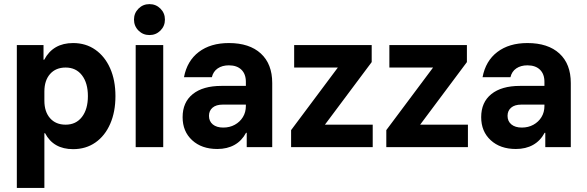

<svg xmlns="http://www.w3.org/2000/svg" viewBox="-20 -721 2877 941"><path d="M62.5 200V-500H193.3V-428.3H196.7Q240 -510 338.3 -510Q400.8 -510 447.5 -477.1Q494.2 -444.2 520 -385.8Q545.8 -327.5 545.8 -250Q545.8 -172.5 520 -113.8Q494.2 -55 447.5 -22.5Q400.8 10 338.3 10Q241.7 10 200.8 -68.3H197.5V200ZM301.7 -110Q352.5 -110 381.7 -147.9Q410.8 -185.8 410.8 -250Q410.8 -314.2 381.7 -352.1Q352.5 -390 301.7 -390Q253.3 -390 225.4 -358.3Q197.5 -326.7 197.5 -272.5V-227.5Q197.5 -173.3 225.4 -141.7Q253.3 -110 301.7 -110Z M645 0V-500H780V0ZM712.5 -549.2Q680.8 -549.2 658.8 -571.2Q636.7 -593.3 636.7 -625Q636.7 -656.7 658.8 -678.8Q680.8 -700.8 712.5 -700.8Q744.2 -700.8 766.3 -678.8Q788.3 -656.7 788.3 -625Q788.3 -593.3 766.3 -571.2Q744.2 -549.2 712.5 -549.2Z M1045 9.2Q968.3 9.2 921.7 -33.8Q875 -76.7 875 -146.7Q875 -220 925 -260Q975 -300 1065 -300H1185V-320Q1185 -358.3 1162.9 -379.6Q1140.8 -400.8 1101.7 -400.8Q1069.2 -400.8 1047.1 -385.8Q1025 -370.8 1018.3 -342.5H881.7Q896.7 -422.5 954.2 -466.2Q1011.7 -510 1101.7 -510Q1202.5 -510 1258.3 -458.8Q1314.2 -407.5 1314.2 -314.2V0H1189.2V-70H1185.8Q1165 -30.8 1129.2 -10.8Q1093.3 9.2 1045 9.2ZM1074.2 -95.8Q1105.8 -95.8 1130.8 -109.6Q1155.8 -123.3 1170.4 -147.1Q1185 -170.8 1185 -201.7V-208.3H1071.7Q1039.2 -208.3 1021.7 -193.3Q1004.2 -178.3 1004.2 -153.3Q1004.2 -126.7 1022.9 -111.2Q1041.7 -95.8 1074.2 -95.8Z M1406.7 0V-83.3L1635.8 -390H1421.7V-500H1801.7V-416.7L1572.5 -110H1806.7V0Z M1873.3 0V-83.3L2102.5 -390H1888.3V-500H2268.3V-416.7L2039.2 -110H2273.3V0Z M2508.3 9.2Q2431.7 9.2 2385 -33.8Q2338.3 -76.7 2338.3 -146.7Q2338.3 -220 2388.3 -260Q2438.3 -300 2528.3 -300H2648.3V-320Q2648.3 -358.3 2626.2 -379.6Q2604.2 -400.8 2565 -400.8Q2532.5 -400.8 2510.4 -385.8Q2488.3 -370.8 2481.7 -342.5H2345Q2360 -422.5 2417.5 -466.2Q2475 -510 2565 -510Q2665.8 -510 2721.7 -458.8Q2777.5 -407.5 2777.5 -314.2V0H2652.5V-70H2649.2Q2628.3 -30.8 2592.5 -10.8Q2556.7 9.2 2508.3 9.2ZM2537.5 -95.8Q2569.2 -95.8 2594.2 -109.6Q2619.2 -123.3 2633.8 -147.1Q2648.3 -170.8 2648.3 -201.7V-208.3H2535Q2502.5 -208.3 2485 -193.3Q2467.5 -178.3 2467.5 -153.3Q2467.5 -126.7 2486.3 -111.2Q2505 -95.8 2537.5 -95.8Z"/></svg>

Font: Funnel Sans
Style: Bold
Weight: 700
Designer: NORD ID, Kristian Moeller
Foundry: Dicotype
Version: Version 1.000